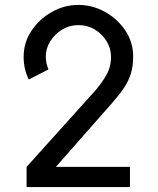

<svg xmlns="http://www.w3.org/2000/svg" viewBox="-20 -760 640 780"><path d="M88 0V-82L367 -392Q393 -422 412 -455Q431 -488 431 -530Q431 -563 413.5 -592Q396 -621 366 -639.5Q336 -658 298 -658Q262 -658 232 -639.5Q202 -621 184 -592Q166 -563 166 -530Q166 -503 177 -478L97 -437Q76 -479 76 -529Q76 -587 107.5 -634.5Q139 -682 190 -711Q241 -740 298 -740Q356 -740 407 -711.5Q458 -683 489.5 -635.5Q521 -588 521 -530Q521 -491 511.5 -460.5Q502 -430 483 -402Q464 -374 435 -341L207 -82H508V0Z"/></svg>

Font: Tiny
Style: Regular
Weight: 400
Designer: Philipp Nurullin, Konstantin Bulenkov
Foundry: JetBrains
Version: Version 2.251; ttfautohint (v1.8.4.7-5d5b)